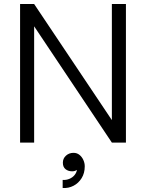

<svg xmlns="http://www.w3.org/2000/svg" viewBox="-20 -710 726 956"><path d="M292 226V186Q310 187 325.5 180.5Q341 174 351 162Q361 150 363 136Q353 143 339 143Q320 143 306.5 132.5Q293 122 293 100Q293 79 308.5 65Q324 51 346 51Q363 51 375.5 61Q388 71 395 86.5Q402 102 402 118Q402 152 386.5 177Q371 202 346 215Q321 228 292 226ZM607 -690V0H537L150 -579V0H80V-690H150L537 -112V-690Z"/></svg>

Font: Parkinsans Light
Style: Regular
Weight: 300
Designer: Red Stone, Indian Type Foundry
Foundry: Indian Type Foundry
Version: Version 1.000